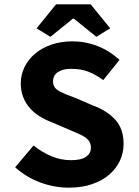

<svg xmlns="http://www.w3.org/2000/svg" viewBox="-20 -855 640 887"><path d="M298 12Q232 12 167.5 -11.5Q103 -35 50 -82L135 -183Q172 -153 216 -134Q260 -115 308 -115Q356 -115 378 -131Q400 -147 400 -172Q400 -189 393 -200.5Q386 -212 373 -221Q360 -230 341 -238Q322 -246 299 -256L215 -292Q188 -302 162.5 -318Q137 -334 118 -355.5Q99 -377 87.5 -405.5Q76 -434 76 -470Q76 -510 93.5 -545.5Q111 -581 142.5 -607.5Q174 -634 218 -649Q262 -664 315 -664Q375 -664 431 -642Q487 -620 532 -578L457 -485Q423 -510 389 -523.5Q355 -537 307 -537Q270 -537 247.5 -522Q225 -507 225 -478Q225 -449 254.5 -433.5Q284 -418 332 -401L411 -367Q476 -343 513.5 -301Q551 -259 551 -190Q551 -149 534 -112.5Q517 -76 485 -48.5Q453 -21 406 -4.5Q359 12 298 12ZM213 -685 149 -724 239 -835H399L489 -724L425 -685L321 -769H317Z"/></svg>

Font: Source Code Pro
Style: Bold
Weight: 700
Monospace: yes
Designer: Paul D. Hunt, Teo Tuominen
Foundry: Adobe Systems Incorporated
Version: Version 2.030;PS 1.000;hotconv 16.6.51;makeotf.lib2.5.65220